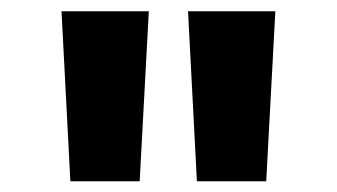

<svg xmlns="http://www.w3.org/2000/svg" viewBox="-20 -748 612 349"><path d="M107.9 -418.5 91.8 -727.5H250.5L233.9 -418.5ZM337.9 -418.5 321.8 -727.5H480.5L463.9 -418.5Z"/></svg>

Font: Inter 17pt ExtraBold
Style: Regular
Weight: 800
Version: Version 4.001;git-66647c0bb